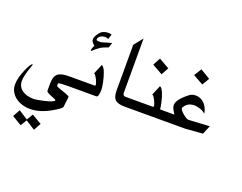

<svg xmlns="http://www.w3.org/2000/svg" viewBox="-176 -1131 2443 1939"><g transform="rotate(20 1045.5 -161.0)"><path d="M91.3 400.9 134.3 323.2 232.9 386.7 273.4 319.3 379.4 380.9 335.9 459.5 234.9 395 194.3 462.4ZM512.2 -73.2Q467.3 -73.2 444.6 -71.8Q421.9 -70.3 412.8 -67.6Q403.8 -64.9 403.8 -60.8Q403.8 -56.6 403.8 -50.8Q403.8 -47.9 404.3 -44.4Q404.8 -41 404.8 -37.1Q404.8 -33.7 415.5 -28.8Q426.3 -23.9 442.6 -18.1Q459 -12.2 478 -5.9Q497.1 0.5 513.4 6.6Q529.8 12.7 540.5 18.6Q551.3 24.4 551.3 28.8L538.6 138.2Q537.6 148.9 512.9 167.2Q488.3 185.5 440.9 212.4Q383.3 244.6 329.8 260.3Q276.4 275.9 225.6 275.9Q178.2 275.9 137 262.5Q95.7 249 65.4 225.1Q35.2 201.2 17.6 168Q0 134.8 0 94.7Q0 21.5 43 -74.7Q80.1 -157.7 98.1 -157.7L99.1 -149.9Q96.7 -142.6 92.3 -130.1Q87.9 -117.7 82.8 -101.8Q77.6 -85.9 72 -68.1Q66.4 -50.3 62 -32Q57.6 -13.7 54.9 3.7Q52.2 21 52.2 35.6Q52.2 66.4 64.5 91.1Q76.7 115.7 99.6 133.1Q122.6 150.4 155.3 159.4Q188 168.5 228.5 168.5Q233.4 168.5 251 166Q268.6 163.6 291.7 158.9Q314.9 154.3 340.6 148.4Q366.2 142.6 387.7 135.5Q409.2 128.4 423.3 120.6Q437.5 112.8 437.5 105Q437.5 102.1 424.8 96.2Q412.1 90.3 386.2 80.1Q358.4 68.8 344.7 60.3Q331.1 51.8 330.6 46.4Q330.1 41.5 329.8 35.6Q329.6 29.8 329.6 22Q329.6 -9.8 330.1 -36.4Q330.6 -63 334.7 -84.2Q338.9 -105.5 348.1 -121.6Q357.4 -137.7 375.2 -148.2Q393.1 -158.7 420.7 -164.1Q448.2 -169.4 488.8 -169.4H541.5V-73.2Z M838.4 -158.2Q838.4 -73.2 812.5 -73.2H512.2V-169.4H763.2Q767.6 -169.4 767.6 -179.7Q767.6 -189 761.5 -206.3Q755.4 -223.6 746.6 -240.7Q737.8 -257.8 728.3 -270.5Q718.8 -283.2 711.9 -283.2L756.3 -389.2Q768.1 -386.2 778.8 -370.8Q789.6 -355.5 798.6 -333Q807.6 -310.5 814.9 -283.9Q822.3 -257.3 827.4 -232.7Q832.5 -208 835.4 -188Q838.4 -168 838.4 -158.2ZM762.2 -580.6Q733.9 -570.8 713.1 -562Q692.4 -553.2 678.7 -544.4Q653.3 -527.8 605 -483.9L601.1 -494.1Q601.1 -498.5 603 -505.6Q605 -512.7 607.7 -520.3Q610.4 -527.8 613.8 -534.9Q617.2 -542 620.1 -546.4Q602.5 -559.1 592.5 -573.2Q582.5 -587.4 582.5 -600.1Q582.5 -633.3 617.7 -677.7Q648.9 -717.8 711.4 -717.8Q719.2 -717.8 727.1 -716.1Q734.9 -714.4 744.6 -711.4L726.1 -655.3Q719.7 -667 690.4 -667Q677.2 -667 664.3 -663.1Q651.4 -659.2 641.4 -652.1Q631.3 -645 625.2 -635.7Q619.1 -626.5 619.1 -615.7Q619.1 -603 640.6 -603H670.4Q688.5 -607.4 701.4 -611.6Q714.4 -615.7 726.1 -619.4Q737.8 -623 750 -626.5Q762.2 -629.9 779.3 -633.8Z M1167 -73.2H1121.1Q1081.5 -73.2 1055.2 -80.1Q1028.8 -86.9 1013.2 -102.3Q997.6 -117.7 991.2 -141.8Q984.9 -166 984.9 -201.2V-689.5L1061.5 -785.2V-201.2Q1061.5 -169.4 1091.3 -169.4H1167Z M1398.9 -587.4 1355.5 -507.8 1243.7 -570.8 1286.6 -651.4ZM1518.6 -73.2H1137.7V-169.4H1388.7Q1393.1 -169.4 1393.1 -179.7Q1393.1 -189 1387 -206.3Q1380.9 -223.6 1372.1 -240.7Q1363.3 -257.8 1353.8 -270.5Q1344.2 -283.2 1337.4 -283.2L1381.8 -389.2Q1392.6 -386.7 1402.3 -373Q1412.1 -359.4 1420.9 -339.6Q1429.7 -319.8 1437 -295.7Q1444.3 -271.5 1449.7 -248Q1455.1 -224.6 1458.5 -203.6Q1461.9 -182.6 1463.4 -169.4H1518.6Z M1823.2 -628.9 1777.3 -551.3 1667.5 -612.8 1716.8 -692.4ZM1993.2 -181.2 1954.1 -87.4 1770 -73.2H1489.3V-169.4H1617.2Q1577.6 -226.1 1577.6 -258.3Q1577.6 -289.1 1604.5 -324.2Q1631.3 -359.4 1686 -402.3Q1715.3 -425.3 1755.4 -425.3Q1782.2 -425.3 1805.7 -414.8Q1829.1 -404.3 1847.7 -385.5Q1866.2 -366.7 1878.9 -341.3Q1891.6 -315.9 1896.5 -285.6L1892.6 -283.2Q1885.7 -292 1872.3 -299.8Q1858.9 -307.6 1842.3 -313.5Q1825.7 -319.3 1808.3 -323Q1791 -326.7 1776.4 -326.7Q1699.2 -326.7 1666 -260.7L1665.5 -258.3Q1665.5 -238.3 1707 -202.6Q1728 -185.1 1743.2 -176.8Q1758.3 -168.5 1769.5 -168.5Z"/></g></svg>

Font: XB Khoramshahr
Style: Regular
Weight: 400
Designer: Behnam
Foundry: Irmug
Version: Version 8.005 2009